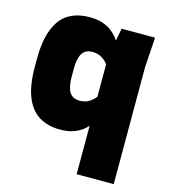

<svg xmlns="http://www.w3.org/2000/svg" viewBox="-111 -633 814 921"><g transform="rotate(15 296.5 -172.0)"><path d="M355 200.2V-40Q306.2 14.2 223.1 14.2Q180.2 14.2 147.2 2Q114.3 -10.3 91.8 -32.5Q69.3 -54.7 54.9 -87.2Q40.5 -119.6 34.2 -158.4Q27.8 -197.3 27.8 -245.1V-285.2Q27.8 -345.2 38.1 -391.4Q48.3 -437.5 70.8 -472.4Q93.3 -507.3 131.6 -525.6Q169.9 -543.9 223.1 -543.9Q320.8 -543.9 371.1 -467.8L382.8 -529.8H548.8L539.1 -379.9V200.2ZM277.8 -144Q304.7 -144 325 -157Q345.2 -169.9 355 -185.1V-345.2Q345.2 -360.4 325 -373.3Q304.7 -386.2 277.8 -386.2Q241.7 -386.2 226.3 -361.1Q210.9 -335.9 210.9 -285.2V-245.1Q210.9 -194.3 226.3 -169.2Q241.7 -144 277.8 -144Z"/></g></svg>

Font: Cooper Hewitt
Style: Heavy
Weight: 713
Designer: Village Type and Design LLC
Foundry: Cooper Hewitt Smithsonian Design Museum
Version: 1.000